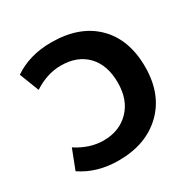

<svg xmlns="http://www.w3.org/2000/svg" viewBox="-167 -894 1042 1058"><g transform="rotate(-30 353.5 -365.0)"><path d="M276 -603Q189 -603 104 -548L56 -672Q156 -740 293 -740Q473 -740 574.5 -640Q676 -540 676 -365Q676 -192 571.5 -91Q467 10 293 10Q156 10 56 -58L104 -182Q189 -127 276 -127Q376 -127 439 -191Q502 -255 502 -365Q502 -477 441.5 -540Q381 -603 276 -603Z"/></g></svg>

Font: M PLUS 1p ExtraBold
Style: Regular
Weight: 800
Version: Version 1.062